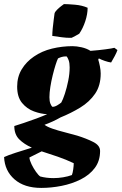

<svg xmlns="http://www.w3.org/2000/svg" viewBox="-52 -702 595 940"><path d="M150 218Q67 218 19 176Q-29 134 -32 67Q-13 58 25.5 45.5Q64 33 104 21Q66 4 42 -20Q18 -44 18 -85Q34 -90 64.5 -100Q95 -110 127 -122Q159 -134 179 -143Q149 -144 114.5 -156.5Q80 -169 56 -198Q32 -227 32 -278Q32 -326 54.5 -363Q77 -400 114 -425Q153 -452 202.5 -464Q252 -476 303 -476Q323 -476 347.5 -470.5Q372 -465 391 -453Q430 -456 464 -460.5Q498 -465 508 -468L523 -457Q519 -445 510 -428Q501 -411 492 -396Q478 -398 460.5 -404Q443 -410 432 -416L429 -410Q433 -398 437 -378Q441 -358 441 -342Q441 -283 413.5 -243Q386 -203 341 -175.5Q296 -148 244 -127Q225 -116 205 -107Q185 -98 166 -91Q179 -81 205 -72Q231 -63 263 -55Q295 -47 326 -38Q371 -24 404.5 -7Q438 10 438 37Q438 86 412 120.5Q386 155 343 176.5Q300 198 249.5 208Q199 218 150 218ZM205 -179Q216 -179 228.5 -186.5Q241 -194 248 -200Q256 -214 265.5 -243Q275 -272 282 -306.5Q289 -341 289 -372Q289 -394 284 -407.5Q279 -421 274 -426Q259 -426 249.5 -423Q240 -420 232 -416Q227 -406 220 -384Q213 -362 206 -333.5Q199 -305 194.5 -276.5Q190 -248 190 -226Q190 -206 195 -194Q200 -182 205 -179ZM145 162Q175 170 210 170Q233 170 257 166Q281 162 300 155Q304 145 306.5 127Q309 109 309 97Q271 79 230.5 65Q190 51 152 39L92 69Q93 83 102.5 102.5Q112 122 124 139Q136 156 145 162ZM204 -526Q204 -540 206 -562.5Q208 -585 211 -605.5Q214 -626 215 -636Q217 -644 227 -654Q237 -664 247.5 -672Q258 -680 261 -682Q279 -682 314.5 -679Q350 -676 377 -664Q377 -633 365.5 -598Q354 -563 336 -537Q328 -532 318.5 -527Q309 -522 299 -517Q275 -516 251.5 -519.5Q228 -523 204 -526Z"/></svg>

Font: Labrada ExtraBold
Style: Italic
Weight: 800
Italic angle: -7°
Designer: Mercedes Jáuregui
Foundry: Omnibus-Type Team
Version: Version 1.000; ttfautohint (v1.8.4.7-5d5b)